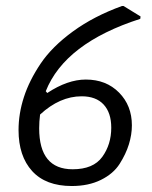

<svg xmlns="http://www.w3.org/2000/svg" viewBox="-20 -614 508 642"><path d="M393 -594 450 -559 449 -551Q197 -470 133 -309L138 -303Q206 -348 267 -348Q335 -348 378 -304.5Q421 -261 421 -195Q421 -164 411 -131.5Q401 -99 380 -66Q359 -33 317.5 -12.5Q276 8 220 8Q133 8 87.5 -42Q42 -92 42 -179Q42 -234 60 -289.5Q78 -345 116 -401.5Q154 -458 224 -509Q294 -560 388 -594ZM111 -185Q111 -48 223 -48Q292 -48 322 -89.5Q352 -131 352 -187Q352 -237 326.5 -264.5Q301 -292 253 -292Q180 -292 114 -231Q111 -208 111 -185Z"/></svg>

Font: Alegreya Sans
Style: Italic
Weight: 400
Italic angle: -7°
Designer: Juan Pablo del Peral
Foundry: Huerta Tipografica
Version: Version 2.007